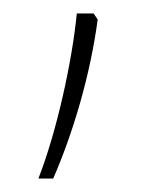

<svg xmlns="http://www.w3.org/2000/svg" viewBox="-20 -202 246 285"><path d="M119 -182H94C87 -110 64 -6 37 63H59C89 -6 114 -91 125 -173Z"/></svg>

Font: Noto Sans Malayalam UI Thin
Style: Regular
Weight: 100
Designer: Jelle Bosma - Monotype Design Team
Foundry: Monotype Imaging Inc.
Version: Version 2.104